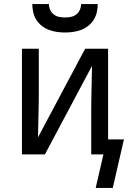

<svg xmlns="http://www.w3.org/2000/svg" viewBox="-20 -760 640 945"><path d="M300 -600Q280 -600 259.5 -603Q239 -606 220.5 -613Q202 -620 185.5 -633Q169 -646 158.5 -663Q148 -680 143.5 -700Q139 -720 139 -740H221Q221 -725 227 -711.5Q233 -698 244.5 -689Q256 -680 270.5 -677Q285 -674 300 -674Q315 -674 329.5 -677Q344 -680 355.5 -689Q367 -698 373 -711.5Q379 -725 379 -740H461Q461 -720 456.5 -700Q452 -680 441.5 -663Q431 -646 414.5 -633Q398 -620 379.5 -613Q361 -606 340.5 -603Q320 -600 300 -600ZM535 165H451L489 0H429V-208Q429 -265 430.5 -322Q432 -379 433 -436L201 0H88V-520H171V-312Q171 -255 169.5 -198Q168 -141 167 -84L399 -520H512V-74H590Z"/></svg>

Font: Iosevka Custom Extended
Style: Regular
Weight: 400
Width: 7
Monospace: yes
Designer: Belleve Invis
Foundry: Belleve Invis
Version: Version 11.2.4; ttfautohint (v1.8.4)